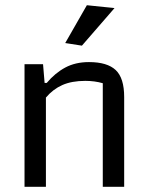

<svg xmlns="http://www.w3.org/2000/svg" viewBox="-20 -716 566 736"><path d="M230 -551 313 -696 419 -685 294 -541ZM74 -470H145L151 -398H159Q191 -436 230 -457Q269 -478 321 -478Q391 -478 423.5 -447.5Q456 -417 456 -344V0H374V-397Q343 -406 307 -406Q255 -406 219 -390Q183 -374 156 -342V0H74Z"/></svg>

Font: Athiti Medium
Style: Regular
Weight: 500
Designer: CadsonDemak Team
Foundry: CadsonDemak
Version: Version 1.032